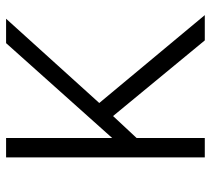

<svg xmlns="http://www.w3.org/2000/svg" viewBox="-52 -664 716 653"><g transform="rotate(-90 306.5 -338.0)"><path d="M495.1 0 237.8 -312 163.1 -231.9V0H97.2V-675.8H163.1V-314.9L485.8 -675.8H568.8L282.2 -358.9L581.1 0Z"/></g></svg>

Font: Clear Sans Light
Style: Regular
Weight: 300
Foundry: Intel Corporation
Version: Version 1.00